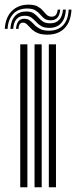

<svg xmlns="http://www.w3.org/2000/svg" viewBox="-44 -786 320 806"><path d="M161 0V-600H191V0ZM41 0V-600H71V0ZM101 0V-600H131V0ZM-24 -664.8Q-21 -713.2 5.9 -739.9Q32.8 -766.5 76.2 -766.5Q100.2 -766.5 114 -758.9Q127.8 -751.2 136.1 -741.2Q144.5 -731.2 152.5 -723.6Q160.5 -716 173 -716Q184.2 -716 190.4 -723.1Q196.5 -730.2 198.2 -745.8H208.8Q207.2 -724.2 197.6 -712.5Q188 -700.8 168.5 -700.8Q151.5 -700.8 142 -708.2Q132.5 -715.8 124.5 -725.5Q116.5 -735.2 104.2 -742.8Q92 -750.2 69.5 -750.2Q32 -750.2 10.9 -726.8Q-10.2 -703.2 -12.2 -664.8ZM-0.5 -664.8Q2 -700 19.1 -718.9Q36.2 -737.8 65.8 -737.8Q86 -737.8 97.2 -730.2Q108.5 -722.8 116.8 -713Q125 -703.2 135.9 -695.8Q146.8 -688.2 166.2 -688.2Q191.5 -688.2 204.8 -703.1Q218 -718 220.5 -745.8H232.5Q230.8 -708.8 212.8 -688.9Q194.8 -669 163 -669Q141.5 -669 128.9 -676.6Q116.2 -684.2 107.2 -694.4Q98.2 -704.5 87.8 -712.1Q77.2 -719.8 59.5 -719.8Q37.5 -719.8 25.1 -705.5Q12.8 -691.2 11.5 -664.8ZM23.2 -664.8Q24.8 -685.5 33.1 -696.4Q41.5 -707.2 57.5 -707.2Q72.2 -707.2 81.6 -699.8Q91 -692.2 100.4 -682.2Q109.8 -672.2 123.9 -664.8Q138 -657.2 161.8 -657.2Q199.8 -657.2 221.1 -680.1Q242.5 -703 244.2 -745.8H256Q253.5 -695 227.2 -667.8Q201 -640.5 154.8 -640.5Q128 -640.5 112.1 -648.1Q96.2 -655.8 86.6 -665.8Q77 -675.8 69.5 -683.4Q62 -691 52 -691Q43.5 -691 38.8 -684.2Q34 -677.5 34 -664.8Z"/></svg>

Font: Big Shoulders Inline Display Thin Black
Style: Regular
Weight: 900
Version: Version 2.002